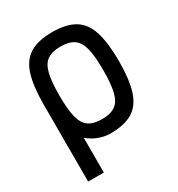

<svg xmlns="http://www.w3.org/2000/svg" viewBox="-191 -755 981 1060"><g transform="rotate(-30 300.0 -225.0)"><path d="M300 14Q259 14 216.5 -4Q174 -22 138.5 -60.5Q103 -99 81.5 -160.5Q60 -222 60 -309Q60 -426 82.5 -497Q105 -568 157.5 -600Q210 -632 300 -632Q390 -632 442.5 -600Q495 -568 517.5 -497Q540 -426 540 -309Q540 -193 517.5 -121.5Q495 -50 442.5 -18Q390 14 300 14ZM60 182V-308H160V182ZM300 -78Q354 -78 384.5 -99Q415 -120 427.5 -170.5Q440 -221 440 -309Q440 -398 427.5 -448Q415 -498 384.5 -519Q354 -540 300 -540Q246 -540 215.5 -519Q185 -498 172.5 -448Q160 -398 160 -309Q160 -221 172.5 -170.5Q185 -120 215.5 -99Q246 -78 300 -78Z"/></g></svg>

Font: Victor Mono Thin
Style: Regular
Weight: 100
Monospace: yes
Designer: Rune Bjørnerås
Version: Version 1.561;gftools[0.9.30]